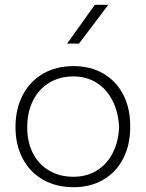

<svg xmlns="http://www.w3.org/2000/svg" viewBox="-20 -760 601 792"><path d="M43.9 -235.8Q43.9 -310.5 73.7 -367.7Q103.5 -424.8 157.7 -456.1Q211.9 -487.3 283.2 -487.3Q354 -487.3 407.2 -456.1Q460.4 -424.8 489.3 -367.9Q518.1 -311 517.1 -235.8Q517.1 -161.6 488 -105.5Q459 -49.3 406 -18.6Q353 12.2 283.2 12.2Q211.9 12.2 157.7 -18.6Q103.5 -49.3 73.7 -105.7Q43.9 -162.1 43.9 -235.8ZM471.2 -235.8Q468.3 -298.3 443.8 -345.7Q419.4 -393.1 377.9 -418.9Q336.4 -444.8 283.2 -444.8Q226.1 -444.8 182.9 -418.5Q139.6 -392.1 116 -344.5Q92.3 -296.9 92.3 -234.9Q92.3 -173.8 116 -127.7Q139.6 -81.5 182.9 -56.2Q226.1 -30.8 283.2 -30.8Q336.9 -30.8 378.7 -56.2Q420.4 -81.5 444.6 -128.2Q468.8 -174.8 471.2 -235.8ZM371.1 -740.2H426.8L305.7 -580.1H256.8Z"/></svg>

Font: Selawik Light
Style: Regular
Weight: 300
Designer: Aaron Bell
Foundry: Microsoft Corporation
Version: Version 1.01